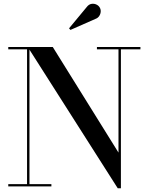

<svg xmlns="http://www.w3.org/2000/svg" viewBox="-20 -1003 800 1033"><path d="M138.5 -750V-12.5H256.5V0H24.5V-12.5H125.5V-737.5H24.5V-750ZM735.5 -750V-737.5H630.5V10H613.5L129.5 -750H264L617.5 -182V-737.5H501.5V-750ZM359 -842 351.5 -850.5 446.5 -965Q457.5 -979.5 471.5 -982Q485.5 -984.5 497.8 -979Q510 -973.5 516 -963.5Q522.5 -953.5 521.8 -940.5Q521 -927.5 513.8 -916.8Q506.5 -906 494 -901.5Z"/></svg>

Font: Bodoni Moda 18pt Medium
Style: Regular
Weight: 500
Designer: Owen Earl
Foundry: indestructible type
Version: Version 2.004